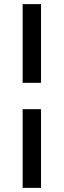

<svg xmlns="http://www.w3.org/2000/svg" viewBox="-20 -740 309 932"><path d="M90 -338V-720H179V-338ZM90 172V-210H179V172Z"/></svg>

Font: Manrope Medium
Style: Medium
Weight: 500
Designer: Mikhail Sharanda
Foundry: Mikhail Sharanda
Version: Version 4.000;hotconv 1.0.109;makeotfexe 2.5.65596